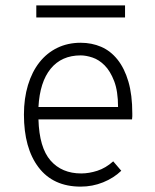

<svg xmlns="http://www.w3.org/2000/svg" viewBox="-20 -682 576 714"><path d="M123 -238Q126 -133 168 -85Q210 -37 282 -37Q311 -37 342 -47Q373 -57 401 -82Q409 -73 416 -64.5Q423 -56 431 -47Q403 -20 363.5 -4Q324 12 280 12Q178 12 123.5 -59.5Q69 -131 69 -256Q69 -316 84 -365.5Q99 -415 126.5 -450Q154 -485 193 -504Q232 -523 280 -523Q321 -523 356 -508Q391 -493 417 -460.5Q443 -428 457.5 -378.5Q472 -329 472 -260Q472 -255 472 -249.5Q472 -244 471 -238ZM280 -476Q209 -476 168.5 -426.5Q128 -377 123 -284H419Q419 -343 404.5 -380.5Q390 -418 369 -439Q348 -460 324 -468Q300 -476 280 -476ZM115 -617V-662H445V-617Z"/></svg>

Font: Transpass ExtraLight
Style: Regular
Weight: 200
Designer: Delve Withrington
Foundry: Delve Fonts
Version: Version 1.001;December 18, 2019;FontCreator 12.0.0.2547 64-b